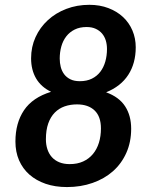

<svg xmlns="http://www.w3.org/2000/svg" viewBox="-20 -750 620 778"><path d="M262.5 -85Q293.5 -85 317 -95.8Q340.5 -106.5 356.5 -125.8Q372.5 -145 380.8 -171.5Q389 -198 389 -229.5Q389 -278 363.2 -302.5Q337.5 -327 292 -327Q265 -327 242 -319Q219 -311 202 -293.8Q185 -276.5 175.5 -249.8Q166 -223 166 -185.5Q166 -164 172 -145.5Q178 -127 190 -113.5Q202 -100 220.2 -92.5Q238.5 -85 262.5 -85ZM331 -640.5Q303 -640.5 282.5 -630.2Q262 -620 248.5 -602.5Q235 -585 228.5 -561.8Q222 -538.5 222 -512.5Q222 -495 226.2 -478.5Q230.5 -462 240 -449.2Q249.5 -436.5 265 -428.8Q280.5 -421 303.5 -421Q331.5 -421 352.2 -431.2Q373 -441.5 386.5 -459.2Q400 -477 406.8 -500.8Q413.5 -524.5 413.5 -551.5Q413.5 -569.5 408.8 -585.5Q404 -601.5 393.8 -613.8Q383.5 -626 368 -633.2Q352.5 -640.5 331 -640.5ZM410 -376Q462.5 -357 487 -319.2Q511.5 -281.5 511.5 -228.5Q511.5 -174.5 492 -130.8Q472.5 -87 437.8 -56.2Q403 -25.5 355.2 -8.8Q307.5 8 251.5 8Q203.5 8 165 -5.2Q126.5 -18.5 99.2 -42.5Q72 -66.5 57.2 -100.5Q42.5 -134.5 42.5 -176.5Q42.5 -251.5 77.2 -303.2Q112 -355 187 -378Q146.5 -397.5 126.2 -432.2Q106 -467 106 -513.5Q106 -560 124 -599.5Q142 -639 173.8 -668.2Q205.5 -697.5 248.8 -714Q292 -730.5 342 -730.5Q384.5 -730.5 419.2 -717.2Q454 -704 478.8 -680.8Q503.5 -657.5 516.8 -626Q530 -594.5 530 -558.5Q530 -493.5 499.8 -446.8Q469.5 -400 410 -376Z"/></svg>

Font: Lato 2
Style: Bold Italic
Weight: 700
Italic angle: -7°
Designer: Lukasz Dziedzic with Adam Twardoch and Botio Nikoltchev
Foundry: tyPoland Lukasz Dziedzic
Version: Version 2.015; 2015-08-06; http://www.latofonts.com/